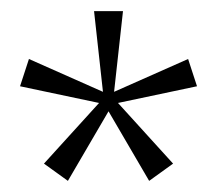

<svg xmlns="http://www.w3.org/2000/svg" viewBox="-20 -760 390 345"><path d="M59 -466 158 -575 16 -605 32 -654 165 -595 149 -740H201L185 -595L318 -654L334 -605L192 -575L291 -466L248 -435L175 -560L102 -435Z"/></svg>

Font: Spectral SC Light
Style: Regular
Weight: 300
Designer: Jean-Baptiste Levee
Foundry: Production Type
Version: Version 2.001